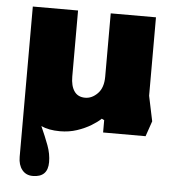

<svg xmlns="http://www.w3.org/2000/svg" viewBox="-50 -525 689 761"><g transform="rotate(5 295.0 -144.5)"><path d="M200 4Q155 4 125 -10Q143 30 155.5 63.5Q168 97 168 130Q168 190 108 190Q81 190 65.5 170.5Q50 151 50 119V-479H230V-216Q230 -179 244.5 -158Q259 -137 288 -137Q315 -137 337.5 -160Q360 -183 360 -227V-479H540V-167L561 -67L540 -6H371V-55L361 -60Q348 -47 323.5 -32Q299 -17 267.5 -6.5Q236 4 200 4Z"/></g></svg>

Font: Rowdies
Style: Regular
Weight: 400
Designer: Jaikishan Patel
Version: Version 1.000; ttfautohint (v1.8.3)